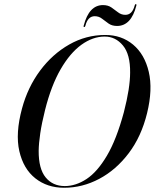

<svg xmlns="http://www.w3.org/2000/svg" viewBox="-20 -876 730 906"><path d="M476.5 -711Q553.5 -711 608 -665.5Q662.5 -620 682 -537Q701.5 -454 674 -342Q647 -231.5 587.2 -152.8Q527.5 -74 448.2 -32Q369 10 282.5 10Q203 10 146.8 -34.5Q90.5 -79 71.2 -162.8Q52 -246.5 84 -364.5Q111 -464.5 169.2 -542.8Q227.5 -621 306.8 -666Q386 -711 476.5 -711ZM285.5 2Q337.5 2 388.2 -31.2Q439 -64.5 484.2 -140.8Q529.5 -217 564.5 -346.5Q579.5 -405 586.8 -451.5Q594 -498 594 -533.5Q595 -619.5 560 -661.5Q525 -703.5 474 -703.5Q418 -703.5 364.2 -664.8Q310.5 -626 266 -549Q221.5 -472 192.5 -356.5Q177 -294.5 170 -247.2Q163 -200 162.5 -164.5Q162 -79.5 195.5 -38.8Q229 2 285.5 2ZM532.5 -753.5Q508.5 -753.5 492.2 -765Q476 -776.5 461.2 -788Q446.5 -799.5 427 -799.5Q394.5 -799.5 383 -755Q381.5 -748.5 377.5 -748.5Q373 -748.5 375 -755Q400 -852 466 -852Q490 -852 506.2 -840.5Q522.5 -829 537.5 -817.5Q552.5 -806 571.5 -806Q604 -806 615.5 -850Q617 -856.5 621 -856.5Q625 -856.5 623.5 -850Q599 -753.5 532.5 -753.5Z"/></svg>

Font: Fraunces 144pt S000
Style: Italic
Weight: 400
Italic angle: -16°
Version: Version 1.000; ttfautohint (v1.8.3)